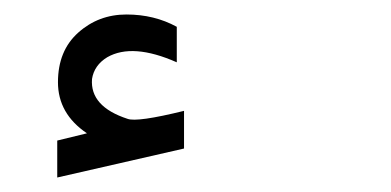

<svg xmlns="http://www.w3.org/2000/svg" viewBox="-20 -920 540 265"><path d="M100 -736Q60 -763 60 -806.5Q60 -850 88 -875Q116 -900 154.5 -900Q193 -900 224 -883V-834Q163 -861 128 -841Q110 -830 107 -811Q104 -773 156 -756Q169 -751 234 -767V-715L59 -675V-726Z"/></svg>

Font: Vazir Code FD
Style: Code-FD
Weight: 400
Foundry: DejaVu fonts team - Redesigned by Saber Rastikerdar
Version: Version 1.1.2